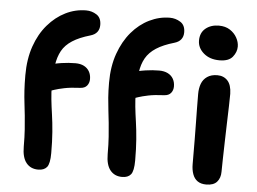

<svg xmlns="http://www.w3.org/2000/svg" viewBox="-53 -828 1212 907"><g transform="rotate(5 553.0 -375.0)"><path d="M159 9Q123 9 102.5 -16.5Q82 -42 82 -93Q82 -139 79.5 -174.5Q77 -210 74 -239.5Q71 -269 67.5 -297.5Q64 -326 62 -358Q60 -390 60 -430Q60 -507 81 -567.5Q102 -628 139 -671Q176 -714 222.5 -737Q269 -760 320 -760Q347 -760 369.5 -745.5Q392 -731 392 -697Q392 -677 381.5 -663.5Q371 -650 350 -644Q298 -629 265.5 -608Q233 -587 217 -558Q201 -529 195 -488.5Q189 -448 189 -392Q189 -360 192.5 -327Q196 -294 201.5 -256.5Q207 -219 210.5 -174Q214 -129 214 -74Q214 -24 200.5 -7.5Q187 9 159 9ZM148 -358Q125 -358 109.5 -370.5Q94 -383 94 -402Q94 -430 109 -453Q124 -476 153 -485Q191 -497 225 -502Q259 -507 291 -507Q315 -507 331.5 -498.5Q348 -490 357 -474.5Q366 -459 366 -438Q366 -420 355.5 -407Q345 -394 323 -393Q278 -391 249 -385Q220 -379 202 -373Q184 -367 171.5 -362.5Q159 -358 148 -358ZM557 9Q521 9 500.5 -16.5Q480 -42 480 -93Q480 -139 477.5 -174.5Q475 -210 472 -239.5Q469 -269 465.5 -297.5Q462 -326 459.5 -358Q457 -390 457 -430Q457 -507 478.5 -567.5Q500 -628 536.5 -671Q573 -714 620 -737Q667 -760 717 -760Q744 -760 767 -745.5Q790 -731 790 -697Q790 -677 779.5 -663.5Q769 -650 748 -644Q696 -629 663.5 -608Q631 -587 614.5 -558Q598 -529 592.5 -488.5Q587 -448 587 -392Q587 -360 590.5 -327Q594 -294 599.5 -256.5Q605 -219 608.5 -174Q612 -129 612 -74Q612 -24 598.5 -7.5Q585 9 557 9ZM546 -358Q523 -358 507.5 -370.5Q492 -383 492 -402Q492 -430 507 -453Q522 -476 551 -485Q589 -497 623 -502Q657 -507 688 -507Q712 -507 729 -498.5Q746 -490 755 -474.5Q764 -459 764 -438Q764 -420 753.5 -407Q743 -394 721 -393Q676 -391 647 -385Q618 -379 600 -373Q582 -367 569.5 -362.5Q557 -358 546 -358ZM956 10Q931 10 915 -1Q899 -12 891.5 -33Q884 -54 884 -80Q884 -149 883.5 -197Q883 -245 882.5 -280.5Q882 -316 881.5 -347Q881 -378 881 -413Q881 -440 889 -461.5Q897 -483 916 -496Q935 -509 964 -509Q994 -509 1012.5 -489Q1031 -469 1032 -427Q1032 -406 1031 -369.5Q1030 -333 1028.5 -288Q1027 -243 1026 -198.5Q1025 -154 1024 -116Q1023 -78 1023 -56Q1023 -27 1007 -8.5Q991 10 956 10ZM967 -580Q921 -580 892 -605Q863 -630 863 -665Q863 -702 888 -722.5Q913 -743 951 -743Q982 -743 1003.5 -729Q1025 -715 1036.5 -694Q1048 -673 1048 -652Q1048 -626 1029.5 -603Q1011 -580 967 -580Z"/></g></svg>

Font: Shantell Sans SemiBold
Style: Regular
Weight: 600
Designer: Stephen Nixon, Anya Danilova, Shantell Martin
Foundry: Arrow Type
Version: Version 1.011;[c5ecc13dd]